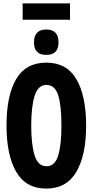

<svg xmlns="http://www.w3.org/2000/svg" viewBox="-20 -1091 540 1119"><path d="M250 8Q368 8 425 -89.5Q482 -187 482 -358Q482 -532 425.5 -629Q369 -726 250 -726Q131 -726 74.5 -630.5Q18 -535 18 -359Q18 -187 74.5 -89.5Q131 8 250 8ZM251 -122Q202 -122 182 -184.5Q162 -247 162 -358Q162 -470 182 -533Q202 -596 250 -596Q300 -596 319 -536.5Q338 -477 338 -358Q338 -246 319 -184Q300 -122 251 -122ZM250 -771Q321 -771 321 -844Q321 -919 250 -919Q178 -919 178 -844Q178 -771 250 -771ZM112 -976V-1071H388V-976Z"/></svg>

Font: Noto Sans Mono Condensed Extra
Style: Regular
Weight: 800
Width: 3
Designer: Monotype Design Team
Foundry: Monotype Imaging Inc.
Version: Version 1.900